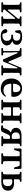

<svg xmlns="http://www.w3.org/2000/svg" viewBox="2254 -2845 614 5162"><g transform="rotate(90 2561.0 -264.0)"><path d="M38 -15C38 -1 47 7 63 7H290C306 7 315 -1 315 -15C315 -29 306 -36 291 -38L260 -41C245 -43 236 -51 236 -64C236 -76 239 -86 247 -95L457 -353C472 -372 488 -365 488 -342V-68C488 -53 479 -44 464 -42L439 -39C424 -37 415 -28 415 -15C415 -1 424 7 440 7H662C678 7 687 -1 687 -15C687 -29 678 -37 663 -38L638 -41C623 -43 615 -51 615 -66C614 -120 613 -187 613 -232V-296C613 -342 614 -408 615 -463C615 -478 623 -486 638 -488L663 -491C678 -492 687 -501 687 -514C687 -527 678 -535 662 -535H440C424 -535 415 -527 415 -514C415 -501 424 -492 439 -490L464 -487C479 -485 488 -478 488 -467C488 -455 485 -445 477 -436L267 -179C252 -161 236 -167 236 -190V-460C236 -475 245 -485 260 -487L292 -490C307 -492 315 -501 315 -514C315 -527 306 -535 290 -535H63C47 -535 38 -527 38 -514C38 -501 47 -493 62 -491L86 -488C101 -486 109 -478 109 -463C110 -409 111 -342 111 -296V-232C111 -187 110 -120 109 -66C109 -51 101 -43 86 -41L62 -38C47 -36 38 -29 38 -15Z M953 23C1108 23 1201 -47 1201 -141C1201 -201 1173 -248 1103 -276C1086 -282 1086 -287 1103 -294C1162 -317 1186 -356 1185 -407C1184 -500 1104 -551 963 -551C904 -551 857 -541 808 -517C795 -511 790 -502 791 -487L800 -387C801 -372 811 -363 826 -363C840 -363 850 -369 854 -384L882 -478C886 -492 894 -499 907 -501C921 -503 937 -504 954 -504C1034 -504 1073 -469 1074 -406C1075 -341 1040 -307 957 -307H935C919 -307 910 -298 910 -283C910 -268 919 -259 935 -259H958C1047 -259 1078 -208 1078 -144C1078 -70 1030 -23 944 -23C931 -23 920 -23 911 -24C896 -25 888 -34 885 -47L873 -93C863 -141 840 -155 812 -155C794 -155 775 -146 765 -125C759 -114 760 -105 763 -93C785 -14 851 23 953 23Z M1814 -219 1812 -68C1812 -53 1804 -43 1789 -41L1759 -38C1744 -36 1735 -28 1735 -15C1735 -1 1744 7 1760 7H1987C2003 7 2012 -1 2012 -15C2012 -29 2003 -37 1988 -38L1963 -41C1948 -43 1940 -51 1940 -66C1939 -120 1938 -187 1938 -232V-296C1938 -342 1939 -408 1940 -463C1940 -478 1948 -486 1963 -488L1988 -491C2003 -492 2012 -501 2012 -514C2012 -527 2003 -535 1987 -535H1826C1812 -535 1802 -529 1797 -516L1666 -197C1658 -176 1642 -177 1633 -197L1496 -516C1491 -529 1481 -535 1467 -535H1295C1279 -535 1270 -527 1270 -514C1270 -501 1278 -492 1293 -490L1330 -486C1345 -484 1353 -474 1353 -459V-67C1353 -52 1344 -42 1329 -41L1291 -38C1276 -37 1267 -28 1267 -15C1267 -1 1276 7 1292 7H1447C1463 7 1472 -1 1472 -15C1472 -29 1463 -37 1448 -38L1415 -41C1400 -42 1391 -52 1391 -67V-221L1384 -412C1383 -436 1402 -441 1412 -419L1571 -55C1577 -42 1586 -36 1600 -36H1611C1625 -36 1635 -42 1640 -55L1790 -416C1799 -439 1820 -433 1819 -409Z M2365 23C2454 23 2523 -13 2571 -86C2580 -100 2581 -109 2573 -115C2566 -120 2557 -116 2547 -105C2514 -70 2470 -50 2409 -50C2312 -50 2243 -105 2230 -234C2228 -251 2238 -261 2254 -261H2553C2568 -261 2578 -268 2580 -282C2582 -296 2583 -311 2583 -328C2583 -455 2502 -551 2358 -551C2219 -551 2090 -446 2090 -264C2090 -75 2206 23 2365 23ZM2230 -335C2242 -447 2292 -504 2353 -504C2421 -504 2459 -453 2459 -370C2459 -325 2449 -308 2405 -308H2254C2238 -308 2228 -318 2230 -335Z M2684 7H2911C2927 7 2936 -1 2936 -15C2936 -29 2927 -36 2912 -38L2888 -41C2873 -43 2865 -51 2865 -66C2864 -113 2863 -172 2863 -230C2863 -246 2872 -255 2888 -255H3067C3083 -255 3092 -246 3092 -230C3092 -172 3091 -113 3090 -66C3090 -51 3082 -43 3067 -41L3043 -38C3028 -36 3019 -28 3019 -15C3019 -1 3028 7 3044 7H3271C3287 7 3296 -1 3296 -15C3296 -29 3287 -36 3272 -38L3248 -41C3233 -43 3225 -51 3225 -66C3224 -120 3223 -187 3223 -232V-296C3223 -342 3224 -409 3225 -463C3225 -478 3233 -486 3248 -488L3272 -491C3287 -493 3296 -501 3296 -514C3296 -527 3287 -535 3271 -535H3044C3028 -535 3019 -527 3019 -514C3019 -501 3028 -493 3043 -491L3067 -488C3082 -486 3090 -478 3090 -463C3091 -422 3092 -372 3092 -328C3092 -312 3083 -303 3067 -303H2888C2872 -303 2863 -312 2863 -328C2863 -372 2864 -422 2865 -463C2865 -478 2873 -486 2888 -488L2912 -491C2927 -493 2936 -501 2936 -514C2936 -527 2927 -535 2911 -535H2684C2668 -535 2659 -527 2659 -514C2659 -501 2668 -493 2683 -491L2707 -488C2722 -486 2730 -478 2730 -463C2731 -409 2732 -342 2732 -296V-232C2732 -187 2731 -120 2730 -66C2730 -51 2722 -43 2707 -41L2683 -38C2668 -36 2659 -28 2659 -15C2659 -1 2668 7 2684 7Z M3888 -535H3628C3482 -535 3417 -477 3417 -388C3417 -322 3448 -277 3524 -255C3542 -249 3543 -243 3527 -233C3495 -214 3474 -185 3458 -144L3425 -61C3420 -48 3412 -41 3398 -40L3370 -38C3355 -37 3346 -28 3346 -15C3346 -1 3354 8 3369 11C3395 15 3417 17 3440 17C3503 17 3521 2 3539 -44L3585 -151C3607 -202 3620 -228 3674 -228H3689C3705 -228 3714 -219 3714 -203C3714 -157 3713 -108 3712 -67C3712 -52 3704 -44 3689 -42L3662 -39C3647 -37 3638 -28 3638 -15C3638 -1 3647 7 3663 7H3888C3904 7 3913 -1 3913 -15C3913 -29 3904 -36 3889 -38L3866 -40C3851 -42 3843 -51 3842 -66C3841 -120 3840 -187 3840 -232V-296C3840 -342 3841 -409 3842 -463C3843 -478 3851 -487 3866 -489L3889 -491C3904 -493 3913 -501 3913 -514C3913 -527 3904 -535 3888 -535ZM3540 -384C3540 -453 3579 -490 3652 -490H3687C3703 -490 3712 -481 3712 -465C3713 -411 3714 -343 3714 -296C3714 -281 3705 -273 3689 -273H3659C3578 -273 3540 -312 3540 -384Z M3973 -510 3970 -358C3970 -341 3977 -333 3990 -333C4004 -333 4013 -339 4017 -354L4051 -466C4055 -481 4065 -487 4079 -487H4154C4170 -487 4179 -479 4180 -462C4181 -409 4182 -342 4182 -296V-232C4182 -187 4181 -121 4180 -67C4179 -52 4171 -44 4156 -42L4120 -38C4105 -37 4096 -28 4096 -15C4096 -1 4105 7 4121 7H4372C4388 7 4397 -1 4397 -15C4397 -29 4388 -37 4373 -38L4337 -42C4322 -44 4314 -52 4314 -68C4313 -121 4312 -187 4312 -232V-296C4312 -342 4313 -409 4314 -462C4314 -478 4323 -487 4339 -487H4414C4428 -487 4439 -480 4443 -466L4478 -354C4482 -340 4491 -333 4504 -333C4517 -333 4523 -341 4523 -358L4520 -510C4520 -527 4511 -535 4495 -535H3998C3982 -535 3973 -527 3973 -510Z M4845 -37H4827C4811 -37 4802 -45 4801 -62C4800 -116 4799 -185 4799 -232V-259C4799 -274 4807 -285 4822 -286C4834 -287 4846 -287 4858 -287C4944 -287 4984 -251 4984 -164C4984 -77 4939 -37 4845 -37ZM4621 7H4865C5040 7 5106 -66 5106 -169C5106 -269 5040 -335 4898 -335C4874 -335 4850 -333 4825 -331C4809 -329 4799 -338 4799 -354C4799 -390 4800 -429 4801 -463C4801 -478 4809 -487 4824 -489L4847 -491C4862 -493 4871 -501 4871 -514C4871 -527 4862 -535 4846 -535H4621C4605 -535 4596 -527 4596 -514C4596 -501 4605 -493 4620 -491L4644 -488C4659 -486 4667 -478 4667 -463C4668 -409 4669 -342 4669 -296V-232C4669 -187 4668 -120 4667 -66C4667 -51 4659 -43 4644 -41L4620 -38C4605 -36 4596 -28 4596 -15C4596 -1 4605 7 4621 7Z"/></g></svg>

Font: 寒蝉锦书宋Pro Soft
Style: Regular
Weight: 700
Designer: 寒蝉锦书宋{Warren} 思源宋体{Ryoko NISHIZUKA 西塚涼子 (kana & ideographs); Frank Grießhammer (Latin, Greek & Cyrillic); Wenlong ZHANG 
Foundry: Adobe & ChillType
Version: Version 2.000;Glyphs 3.1.1 (3135)